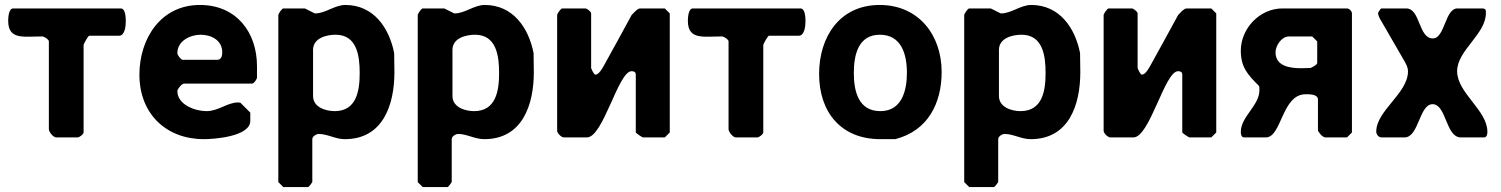

<svg xmlns="http://www.w3.org/2000/svg" viewBox="-20 -554 6050 774"><path d="M153 -407C160 -405 177 -395 177 -387V-33C177 -23 194 0 207 0H293C300 0 317 -13 317 -20V-373C317 -376 335 -410 340 -410H460C485 -410 487 -454 487 -467C487 -475 488 -520 467 -520H33C14 -520 13 -479 13 -470C13 -390 80 -408 153 -407Z M542 -253C542 -96 649 7 802 7C838 7 989 -2 989 -67V-100L949 -140C949 -140 942 -141 940 -141C896 -141 861 -106 812 -106C768 -106 695 -131 695 -187C695 -195 713 -217 722 -217H996C1004 -217 1014 -233 1016 -240V-287C1016 -425 932 -534 786 -534C627 -534 542 -397 542 -253ZM695 -340C695 -390 748 -414 789 -414C830 -414 876 -393 876 -343C876 -331 873 -313 856 -313H716C711 -313 695 -330 695 -340Z M1239 180V7C1239 -5 1256 -14 1265 -14C1300 -14 1332 7 1370 7C1525 7 1570 -133 1570 -263C1570 -275 1569 -329 1569 -340C1549 -442 1486 -534 1372 -534C1330 -534 1291 -500 1252 -500H1249L1209 -520H1122C1117 -520 1102 -499 1102 -493V180L1122 200H1222C1226 200 1238 181 1239 180ZM1333 -414C1419 -414 1430 -329 1430 -260C1430 -189 1418 -106 1329 -106C1294 -106 1242 -121 1242 -167V-353C1242 -401 1297 -414 1333 -414Z M1801 180V7C1801 -5 1818 -14 1827 -14C1862 -14 1894 7 1932 7C2087 7 2132 -133 2132 -263C2132 -275 2131 -329 2131 -340C2111 -442 2048 -534 1934 -534C1892 -534 1853 -500 1814 -500H1811L1771 -520H1684C1679 -520 1664 -499 1664 -493V180L1684 200H1784C1788 200 1800 181 1801 180ZM1895 -414C1981 -414 1992 -329 1992 -260C1992 -189 1980 -106 1891 -106C1856 -106 1804 -121 1804 -167V-353C1804 -401 1859 -414 1895 -414Z M2363 -280V-500C2363 -507 2346 -520 2340 -520H2246C2241 -520 2226 -499 2226 -493V-27C2226 -17 2243 0 2253 0H2346C2412 0 2472 -267 2526 -267C2534 -267 2543 -265 2543 -253V-20C2543 -18 2568 0 2573 0H2660L2680 -20V-500L2660 -520H2560C2549 -520 2529 -496 2526 -493C2510 -462 2430 -318 2413 -287C2408 -278 2394 -253 2380 -253C2374 -253 2363 -278 2363 -280Z M2893 -407C2900 -405 2917 -395 2917 -387V-33C2917 -23 2934 0 2947 0H3033C3040 0 3057 -13 3057 -20V-373C3057 -376 3075 -410 3080 -410H3200C3225 -410 3227 -454 3227 -467C3227 -475 3228 -520 3207 -520H2773C2754 -520 2753 -479 2753 -470C2753 -390 2820 -408 2893 -407Z M3282 -256C3282 -101 3371 7 3529 7H3589C3721 -27 3776 -138 3776 -264C3776 -413 3683 -534 3526 -534C3364 -534 3282 -404 3282 -256ZM3422 -260C3422 -333 3440 -414 3527 -414C3614 -414 3636 -335 3636 -260C3636 -188 3615 -106 3529 -106C3441 -106 3422 -185 3422 -260Z M4004 180V7C4004 -5 4021 -14 4030 -14C4065 -14 4097 7 4135 7C4290 7 4335 -133 4335 -263C4335 -275 4334 -329 4334 -340C4314 -442 4251 -534 4137 -534C4095 -534 4056 -500 4017 -500H4014L3974 -520H3887C3882 -520 3867 -499 3867 -493V180L3887 200H3987C3991 200 4003 181 4004 180ZM4098 -414C4184 -414 4195 -329 4195 -260C4195 -189 4183 -106 4094 -106C4059 -106 4007 -121 4007 -167V-353C4007 -401 4062 -414 4098 -414Z M4566 -280V-500C4566 -507 4549 -520 4543 -520H4449C4444 -520 4429 -499 4429 -493V-27C4429 -17 4446 0 4456 0H4549C4615 0 4675 -267 4729 -267C4737 -267 4746 -265 4746 -253V-20C4746 -18 4771 0 4776 0H4863L4883 -20V-500L4863 -520H4763C4752 -520 4732 -496 4729 -493C4713 -462 4633 -318 4616 -287C4611 -278 4597 -253 4583 -253C4577 -253 4566 -278 4566 -280Z M4982 -23C4982 -15 4983 0 4996 0H5083C5147 0 5147 -174 5243 -174C5253 -174 5293 -176 5293 -153V-27C5293 -26 5300 -17 5303 -13C5307 -8 5316 0 5323 0H5410L5430 -20V-500C5430 -509 5419 -520 5410 -520H5150C5057 -520 4982 -438 4982 -350C4982 -285 5008 -254 5056 -207C5057 -204 5057 -193 5057 -190C5057 -129 4982 -83 4982 -23ZM5122 -343C5122 -370 5146 -407 5176 -407H5270L5290 -387V-300C5290 -293 5269 -282 5263 -280C5258 -280 5232 -279 5226 -279C5182 -279 5122 -286 5122 -343Z M5535 -500C5535 -497 5540 -483 5542 -480C5557 -454 5627 -333 5642 -307C5649 -295 5656 -281 5656 -267C5656 -177 5528 -109 5528 -23C5528 -13 5537 0 5549 0H5642C5700 0 5701 -134 5755 -134C5811 -134 5808 0 5869 0H5962C5975 0 5976 -15 5976 -23C5976 -110 5854 -179 5854 -267C5854 -351 5970 -416 5970 -501C5970 -511 5971 -520 5955 -520H5855C5805 -520 5805 -399 5756 -399C5698 -399 5706 -520 5649 -520H5549C5545 -520 5535 -503 5535 -500Z"/></svg>

Font: Asimov Print
Style: C
Weight: 500
Designer: Google
Version: Version 2.000980: 2014